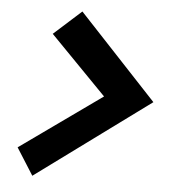

<svg xmlns="http://www.w3.org/2000/svg" viewBox="-47 -696 624 696"><g transform="rotate(5 265.0 -347.5)"><path d="M225 -652 510 -347 96 -43 34 -141 330 -352 125 -562Z"/></g></svg>

Font: Rosa Sans Black
Style: Italic
Weight: 900
Italic angle: -12°
Designer: Pentagram / MCKL
Foundry: Pentagram / MCKL
Version: Version 1.005;September 16, 2019;FontCreator 11.5.0.2425 64-